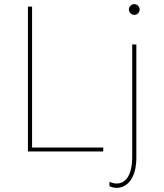

<svg xmlns="http://www.w3.org/2000/svg" viewBox="-20 -732 794 928"><path d="M115 0H479V-19H135V-700H115ZM509 147V168C520 173 532 176 544 176C591 176 639 134 639 31V-517H619V26C619 120 584 155 544 155C533 155 521 152 509 147ZM629 -660C643 -660 655 -672 655 -686C655 -700 643 -712 629 -712C615 -712 603 -700 603 -686C603 -672 615 -660 629 -660Z"/></svg>

Font: Chess Sans Thin
Style: Regular
Weight: 100
Designer: Wolf Bōese
Foundry: Wolf Bōese
Version: Version 7.223;Glyphs 3.3 (3306)